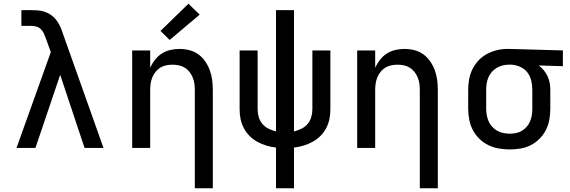

<svg xmlns="http://www.w3.org/2000/svg" viewBox="-20 -789 3040 1024"><path d="M68 0 251 -511 225 -583Q220 -597 214 -610.5Q208 -624 197.5 -634Q187 -644 173 -647.5Q159 -651 144 -651H94V-735H144Q164 -735 183 -733.5Q202 -732 220.5 -725.5Q239 -719 254.5 -707.5Q270 -696 281.5 -680.5Q293 -665 301 -647.5Q309 -630 315 -611L532 0H431L301 -390L169 0Z M1019 215V-310Q1019 -327 1016.5 -344Q1014 -361 1007.5 -376.5Q1001 -392 990.5 -405.5Q980 -419 965.5 -428Q951 -437 934 -440.5Q917 -444 900 -444Q883 -444 866 -440.5Q849 -437 834.5 -428Q820 -419 809.5 -405.5Q799 -392 792.5 -376.5Q786 -361 783.5 -344Q781 -327 781 -310V0H685V-520H781V-428Q791 -450 806.5 -470Q822 -490 843 -503.5Q864 -517 888.5 -522.5Q913 -528 937 -528Q964 -528 990 -521.5Q1016 -515 1037.5 -499.5Q1059 -484 1074.5 -461.5Q1090 -439 1099 -414Q1108 -389 1111.5 -363Q1115 -337 1115 -310V215ZM885 -576 836 -624 985 -769 1045 -711Z M1452 215V-2Q1426 -5 1401 -12.5Q1376 -20 1353 -32.5Q1330 -45 1311.5 -63.5Q1293 -82 1280.5 -105.5Q1268 -129 1263 -154.5Q1258 -180 1258 -206V-520H1354V-206Q1354 -185 1360 -164.5Q1366 -144 1379.5 -128Q1393 -112 1412.5 -102.5Q1432 -93 1452 -88V-735H1548V-88Q1568 -93 1587.5 -102.5Q1607 -112 1620.5 -128Q1634 -144 1640 -164.5Q1646 -185 1646 -206V-520H1742V-206Q1742 -180 1737 -154.5Q1732 -129 1719.5 -105.5Q1707 -82 1688.5 -63.5Q1670 -45 1647 -32.5Q1624 -20 1599 -12.5Q1574 -5 1548 -2V215Z M2219 215V-310Q2219 -327 2216.5 -344Q2214 -361 2207.5 -376.5Q2201 -392 2190.5 -405.5Q2180 -419 2165.5 -428Q2151 -437 2134 -440.5Q2117 -444 2100 -444Q2083 -444 2066 -440.5Q2049 -437 2034.5 -428Q2020 -419 2009.5 -405.5Q1999 -392 1992.5 -376.5Q1986 -361 1983.5 -344Q1981 -327 1981 -310V0H1885V-520H1981V-428Q1991 -450 2006.5 -470Q2022 -490 2043 -503.5Q2064 -517 2088.5 -522.5Q2113 -528 2137 -528Q2164 -528 2190 -521.5Q2216 -515 2237.5 -499.5Q2259 -484 2274.5 -461.5Q2290 -439 2299 -414Q2308 -389 2311.5 -363Q2315 -337 2315 -310V215Z M2699 8Q2670 8 2640.5 3Q2611 -2 2584.5 -15Q2558 -28 2536.5 -49Q2515 -70 2501.5 -96Q2488 -122 2482.5 -151.5Q2477 -181 2477 -210V-310Q2477 -338 2482 -366Q2487 -394 2499.5 -419.5Q2512 -445 2531.5 -466Q2551 -487 2576 -500.5Q2601 -514 2628.5 -521Q2656 -528 2684 -528Q2688 -528 2692 -528Q2696 -528 2700 -528L2982 -520V-436L2853 -440Q2868 -429 2880 -414.5Q2892 -400 2900 -383Q2908 -366 2911.5 -347.5Q2915 -329 2915 -310V-210Q2915 -181 2910 -152Q2905 -123 2892 -97Q2879 -71 2858.5 -50Q2838 -29 2812 -15.5Q2786 -2 2757 3Q2728 8 2699 8ZM2699 -76Q2716 -76 2733 -79.5Q2750 -83 2764.5 -92Q2779 -101 2790 -114Q2801 -127 2807.5 -143Q2814 -159 2816.5 -176Q2819 -193 2819 -210V-310Q2819 -334 2813.5 -358Q2808 -382 2793.5 -401.5Q2779 -421 2756.5 -431.5Q2734 -442 2710 -444H2700Q2698 -444 2696 -444Q2694 -444 2691 -444Q2675 -444 2658.5 -439.5Q2642 -435 2627.5 -426Q2613 -417 2602 -404Q2591 -391 2584.5 -375.5Q2578 -360 2575.5 -343.5Q2573 -327 2573 -310V-210Q2573 -193 2576 -175.5Q2579 -158 2586 -142Q2593 -126 2605 -113Q2617 -100 2632 -91.5Q2647 -83 2664.5 -79.5Q2682 -76 2699 -76Z"/></svg>

Font: Iosevka SS04 Medium Extended
Style: Regular
Weight: 500
Width: 7
Monospace: yes
Designer: Belleve Invis
Foundry: Belleve Invis
Version: Version 19.0.0; ttfautohint (v1.8.4)